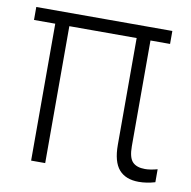

<svg xmlns="http://www.w3.org/2000/svg" viewBox="-66 -595 664 669"><g transform="rotate(10 266.0 -261.0)"><path d="M491.2 -484.4H421.9V-110.4Q421.9 -70.3 436.3 -55.2Q450.7 -40 480.5 -40Q499 -40 524.4 -46.9V-1Q494.6 7.8 466.8 7.8Q420.4 7.8 396.7 -19.5Q373 -46.9 373 -106.4V-484.4H134.8V0H85V-484.4H9.8V-530.3H491.2Z"/></g></svg>

Font: Pretendard GOV ExtraLight
Style: Regular
Weight: 200
Designer: Base glyphs from Inter by Rasmus Andersson; Hangeul glyphs from Noto Sans CJK(Source Han Sans) by Jang Soo-young and Kan
Foundry: Kil Hyung-jin
Version: Version 1.309